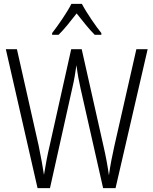

<svg xmlns="http://www.w3.org/2000/svg" viewBox="-20 -967 788 987"><path d="M401 -947H347C325 -903 279 -837 248 -797V-788H281C310 -816 345 -861 374 -898C404 -860 437 -818 467 -788H501V-797C474 -830 425 -901 401 -947ZM739 -714H681L568 -217C557 -167 547 -119 540 -66C532 -121 524 -164 512 -216L400 -714H346L235 -217C225 -176 214 -118 206 -68C201 -103 192 -153 179 -217L67 -714H10L173 0H237L352 -516C362 -557 367 -594 373 -632C379 -585 386 -548 394 -513L510 0H574Z"/></svg>

Font: Noto Sans Gujarati Condensed Light
Style: Regular
Weight: 300
Width: 3
Designer: Jelle Bosma - Monotype Design Team, Universal Thirst
Foundry: Monotype Imaging Inc.
Version: Version 2.106